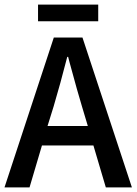

<svg xmlns="http://www.w3.org/2000/svg" viewBox="-22 -818 596 838"><path d="M-2.4 0 212.9 -654.3H337.9L553.7 0H439.9L385.7 -183.1H161.1L106.9 0ZM271.5 -569.8Q241.2 -451.2 211.9 -353L185.5 -268.1H361.3L335.9 -353Q317.9 -411.6 281.7 -545.4L275.4 -569.8ZM144 -725.1V-797.9H406.7V-725.1Z"/></svg>

Font: Varta
Style: Bold
Weight: 700
Designer: Joana Correia, Viktoriya Grabowska, Eben Sorkin
Foundry: Sorkin Type
Version: Version 1.002; ttfautohint (v1.3) -l 8 -r 24 -G 200 -x 12 -H